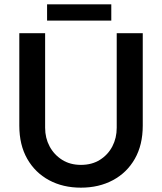

<svg xmlns="http://www.w3.org/2000/svg" viewBox="-20 -853 747 885"><path d="M353 12Q270 12 206 -22.5Q142 -57 105.5 -121Q69 -185 69 -274V-700H188V-264Q188 -217 208.5 -178.5Q229 -140 266 -116.5Q303 -93 353 -93Q404 -93 441 -116.5Q478 -140 498 -178.5Q518 -217 518 -264V-700H638V-274Q638 -185 601.5 -121Q565 -57 500.5 -22.5Q436 12 353 12ZM197 -758V-833H493V-758Z"/></svg>

Font: MuseoModerno Medium
Style: Regular
Weight: 500
Designer: Pablo Cosgaya, Héctor Gatti, Marcela Romero, and the Authors of The MuseoModerno Project.
Foundry: Omnibus-Type Team
Version: Version 1.001